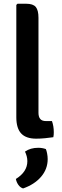

<svg xmlns="http://www.w3.org/2000/svg" viewBox="-20 -756 342 1053"><path d="M265 -92Q275 -64 275 -31Q275 -24.5 274.5 -17.2Q274 -10 272.5 -3.5Q253 -0.5 227.5 2Q202 4.5 178.5 4.5Q122.5 4.5 96 -24.2Q69.5 -53 69.5 -112.5V-729L76 -735.5H123.5Q161.5 -735.5 176.2 -717.8Q191 -700 191 -658.5V-137.5Q191 -115 200.8 -103.5Q210.5 -92 232 -92ZM231.5 61.5Q235.5 70.5 238.5 86.2Q241.5 102 241.5 116.5Q241.5 171.5 205 213.8Q168.5 256 106.5 277.5Q91 272.5 80.8 258Q70.5 243.5 67 225.5Q130 186.5 130 128Q130 114.5 126.5 101Q123 87.5 117 75.5Q146.5 54.5 190 54.5Q211.5 54.5 231.5 61.5Z"/></svg>

Font: Signika Negative Light SemiBold
Style: Regular
Weight: 600
Version: Version 2.001